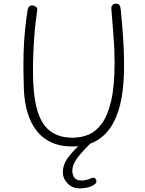

<svg xmlns="http://www.w3.org/2000/svg" viewBox="-20 -796 798 1054"><path d="M132 -744Q135 -755 140.5 -760.5Q146 -766 155 -766Q168 -766 177.5 -758.5Q187 -751 184 -737Q181 -718 176.5 -682Q172 -646 168.5 -599.5Q165 -553 163 -503Q161 -453 161 -405Q161 -277 183 -196.5Q205 -116 253.5 -78Q302 -40 379 -40Q424 -40 465 -56.5Q506 -73 538.5 -117Q571 -161 590 -241.5Q609 -322 609 -451Q609 -527 603 -599.5Q597 -672 591 -751Q591 -762 598 -769Q605 -776 617 -776Q627 -776 632.5 -771.5Q638 -767 640 -759.5Q642 -752 643 -742Q647 -701 650 -665Q653 -629 655.5 -594Q658 -559 659.5 -519Q661 -479 661 -427Q661 -338 647.5 -259.5Q634 -181 601.5 -120.5Q569 -60 514 -26Q459 8 376 8Q311 8 262.5 -14Q214 -36 181.5 -77.5Q149 -119 131.5 -176.5Q114 -234 111 -306Q110 -342 109 -394Q108 -446 109.5 -505.5Q111 -565 117 -626.5Q123 -688 132 -744ZM419 238Q377 238 351 211Q325 184 325 149Q325 106 356 65.5Q387 25 438 -20H475L478 -10Q430 37 403.5 72.5Q377 108 377 141Q377 165 389 180Q401 195 427 195Q441 195 454.5 191.5Q468 188 477 184Q488 179 495 179.5Q502 180 507 190Q511 199 508 206Q505 213 498 217Q479 230 457.5 234Q436 238 419 238Z"/></svg>

Font: Playpen Sans ExtraLight
Style: Regular
Weight: 250
Designer: Laura Meseguer, Veronika Burian, José Scaglione
Foundry: TypeTogether
Version: Version 1.001